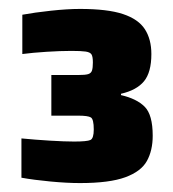

<svg xmlns="http://www.w3.org/2000/svg" viewBox="-20 -826 388 430"><path d="M159 -416Q130 -416 93 -419.5Q56 -423 28 -428V-516Q59 -513 92 -511Q125 -509 146 -509Q175 -509 182.5 -512.5Q190 -516 190 -536Q190 -559 183.5 -563Q177 -567 155 -567H95V-658H155Q171 -658 177.5 -660Q184 -662 186 -668Q188 -674 188 -686Q188 -699 185 -704Q182 -709 172 -710.5Q162 -712 140 -712Q115 -712 84 -710Q53 -708 30 -705V-793Q57 -798 94 -802Q131 -806 159 -806Q221 -806 255.5 -794.5Q290 -783 304.5 -760.5Q319 -738 319 -705Q319 -664 302.5 -644Q286 -624 251 -616V-613Q286 -605 304 -587Q322 -569 322 -522Q322 -489 309 -465.5Q296 -442 260.5 -429Q225 -416 159 -416Z"/></svg>

Font: Saira Thin Black
Style: Regular
Weight: 900
Version: Version 1.101